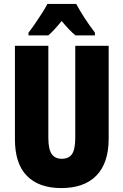

<svg xmlns="http://www.w3.org/2000/svg" viewBox="-20 -947 628 977"><path d="M533 -242Q533 -118 471 -54Q409 10 292 10Q178 10 117 -52Q56 -114 56 -238V-714H226V-246Q226 -188 243 -163.5Q260 -139 294 -139Q330 -139 346.5 -163Q363 -187 363 -247V-714H533ZM368 -927Q402 -862 463 -781V-767H364Q334 -791 294 -840Q250 -787 226 -767H125V-781Q139 -798 158 -826Q177 -854 195 -882Q213 -910 221 -927Z"/></svg>

Font: Noto Sans Kannada ExtraCondensed Black
Style: Regular
Weight: 900
Width: 2
Designer: Jelle Bosma - Monotype Design Team
Foundry: Monotype Imaging Inc.
Version: Version 2.005; ttfautohint (v1.8.4.7-5d5b)